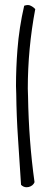

<svg xmlns="http://www.w3.org/2000/svg" viewBox="-20 -704 198 779"><path d="M123 -667Q92.8 -505.9 92.8 -344.7Q92.8 -328.1 93.8 -311.5Q96.7 -132.8 120.1 35.2Q114.3 49.8 96.7 54.7Q91.8 55.7 87.9 55.7Q75.2 55.7 65.4 45.9Q59.6 -47.9 53.2 -140.1Q46.9 -232.4 45.9 -323.2Q44.9 -338.9 44.9 -354.5Q44.9 -428.7 50.8 -502.9Q57.6 -591.8 78.1 -680.7Q85.9 -683.6 92.8 -683.6Q99.6 -683.6 104.5 -680.7Q115.2 -675.8 123 -667Z"/></svg>

Font: Crafty Girls
Style: Regular
Weight: 400
Designer: Crystal Kluge
Foundry: Font Diner, Inc DBA Tart Workshop
Version: Version 1.001